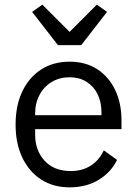

<svg xmlns="http://www.w3.org/2000/svg" viewBox="-20 -793 589 825"><path d="M279 12Q209 12 157 -21.5Q105 -55 76 -115.5Q47 -176 47 -258Q47 -340 76 -400.5Q105 -461 157 -494.5Q209 -528 279 -528Q348 -528 398 -495.5Q448 -463 475 -406Q502 -349 502 -276V-238H131V-214Q131 -147 171.5 -102.5Q212 -58 284 -58Q333 -58 369.5 -81Q406 -104 426 -147L483 -106Q458 -54 405 -21Q352 12 279 12ZM279 -461Q236 -461 202.5 -441Q169 -421 150 -385.5Q131 -350 131 -305V-298H416V-309Q416 -355 399 -389Q382 -423 351 -442Q320 -461 279 -461ZM329 -599H229L118 -742L162 -773L279 -656L396 -773L440 -742Z"/></svg>

Font: IBM Plex Sans Var
Style: Regular
Weight: 400
Designer: Mike Abbink, Paul van der Laan, Pieter van Rosmalen
Foundry: Bold Monday
Version: Version 3.000